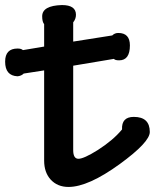

<svg xmlns="http://www.w3.org/2000/svg" viewBox="-97 -726 623 752"><path d="M75.9 -631.3Q68.2 -640.5 68.2 -662.1Q68.2 -704.1 145.6 -706.2Q200.5 -706.2 200.5 -668.2Q200.5 -651.8 189.7 -638.5V-563.1L342.6 -587.2Q352.3 -596.9 366.2 -596.9Q411.8 -596.9 411.8 -548.2Q411.8 -489.7 369.7 -489.7Q353.3 -489.7 349.2 -495.4L189.7 -468.7V-137.9Q189.7 -104.1 210.3 -104.1Q231.3 -104.1 286.2 -138.5Q346.2 -176.9 381 -219Q378.5 -268.2 427.2 -268.2Q489.7 -268.2 489.7 -209.2Q489.7 -169.2 372.3 -83.6Q248.7 6.2 171.3 6.2Q127.7 6.2 101 -23.1Q75.9 -51.3 75.9 -96.9V-450.3L-4.1 -437.9Q-13.3 -428.7 -28.2 -427.2Q-76.9 -429.2 -76.9 -484.6Q-76.9 -535.9 -28.2 -535.9Q-13.8 -535.9 -7.2 -529.7L75.9 -543.6Z"/></svg>

Font: Myanmar Handwriting
Style: Regular
Weight: 400
Designer: Khon Soe Zaw Thu
Foundry: PaOh Unicode khonsoezawthu@gmail.com and @hotmail.com
Version: Version 1.30 November 9, 2016